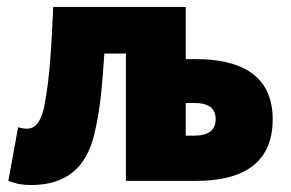

<svg xmlns="http://www.w3.org/2000/svg" viewBox="-20 -520 838 552"><path d="M69 12C174 12 228 -42 250 -130C270 -208 274 -285 280 -366H342V0H544C666 0 764 -42 764 -177C764 -308 666 -350 544 -350H514V-500H133C128 -394 124 -298 107 -213C96 -160 74 -150 58 -150C48 -150 40 -152 32 -154L4 0C24 8 44 12 69 12ZM514 -130V-224H538C580 -224 600 -208 600 -178C600 -146 580 -130 538 -130Z"/></svg>

Font: Giro Sans Black
Style: Regular
Weight: 900
Designer: Paul D. Hunt
Foundry: Adobe Systems Incorporated
Version: Version 1.000;PS 1.0;hotconv 1.0.88;makeotf.lib2.5.647800